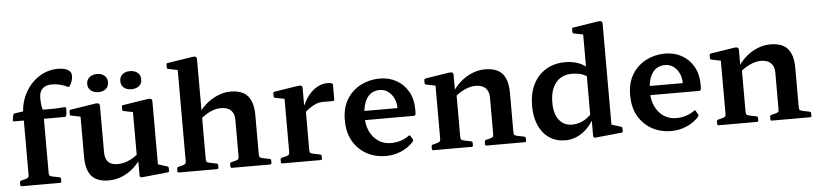

<svg xmlns="http://www.w3.org/2000/svg" viewBox="-45 -1012 5436 1277"><g transform="rotate(-5 2673.0 -373.5)"><path d="M109 -475Q109 -533 129 -584Q149 -635 184 -674Q219 -713 265 -735Q311 -757 363 -757Q407 -757 430.5 -743Q454 -729 454 -704Q454 -682 447.5 -665Q441 -648 433 -636Q429 -628 420 -632Q396 -644 370 -650.5Q344 -657 314 -657Q274 -657 252.5 -636Q231 -615 231 -575Q231 -543 234 -524.5Q237 -506 243 -486V0H109ZM44 -434Q35 -434 36 -444L42 -476Q44 -486 54 -487L110 -495H318L387 -499Q396 -500 396 -489Q397 -478 396.5 -466.5Q396 -455 393 -444Q390 -434 381 -434ZM58 0Q48 0 48 -10V-26Q48 -36 58 -38L86 -45Q102 -50 105.5 -55Q109 -60 109 -75V-180H243V-76Q243 -60 246.5 -55.5Q250 -51 265 -47L313 -37Q322 -35 322 -25V-9Q322 0 312 0Z M972 -162V-38L953 -72L1033 -47Q1042 -44 1042 -34V-17Q1042 -8 1032 -7L864 10Q854 12 849 8.5Q844 5 844 -4V-121L837 -133V-162ZM637 12Q560 12 523.5 -29.5Q487 -71 487 -160V-313H622V-177Q622 -91 705 -91Q781 -91 853 -155L865 -128Q843 -90 808.5 -58Q774 -26 730.5 -7Q687 12 637 12ZM837 -162V-313H972V-162ZM487 -313V-462L506 -423L426 -439Q417 -440 417 -450V-469Q417 -479 427 -479L593 -505Q608 -507 615 -503Q622 -499 622 -485V-313ZM837 -313V-462L856 -423L776 -439Q767 -440 767 -450V-469Q767 -479 777 -479L943 -505Q958 -507 965 -503Q972 -499 972 -485V-313ZM620 -579Q590 -579 570 -595Q550 -611 550 -639Q550 -667 570 -683.5Q590 -700 620 -700Q651 -700 670 -683.5Q689 -667 689 -639Q689 -611 670 -595Q651 -579 620 -579ZM840 -579Q809 -579 790 -595Q771 -611 771 -639Q771 -667 790 -683.5Q809 -700 840 -700Q872 -700 891.5 -683.5Q911 -667 911 -639Q911 -611 891.5 -595Q872 -579 840 -579Z M1158 0V-567H1292V0ZM1511 -316Q1511 -358 1488.5 -380Q1466 -402 1422 -402Q1388 -402 1352 -386Q1316 -370 1282 -340L1269 -365Q1292 -406 1328.5 -438Q1365 -470 1408.5 -488Q1452 -506 1495 -506Q1573 -506 1609.5 -464Q1646 -422 1646 -335V0H1511ZM1106 0Q1097 0 1097 -10V-26Q1097 -36 1107 -38L1135 -45Q1151 -50 1154.5 -55Q1158 -60 1158 -75V-180H1292V-76Q1292 -60 1295.5 -55.5Q1299 -51 1314 -47L1362 -37Q1371 -35 1371 -25V-9Q1371 0 1361 0ZM1158 -566V-715L1176 -676L1096 -692Q1087 -693 1087 -703V-722Q1087 -732 1097 -732L1263 -758Q1279 -760 1285.5 -756Q1292 -752 1292 -739V-566ZM1460 0Q1451 0 1451 -10V-26Q1451 -36 1460 -38L1488 -45Q1505 -50 1508 -55Q1511 -60 1511 -75V-180H1646V-76Q1646 -60 1649.5 -55.5Q1653 -51 1668 -47L1716 -37Q1725 -35 1725 -25V-9Q1725 0 1715 0Z M1849 0V-313H1983V0ZM2178 -393Q2178 -384 2168 -384H2104Q2090 -384 2078.5 -382Q2067 -380 2055 -375Q2031 -365 2009 -349.5Q1987 -334 1971 -315L1970 -350Q1979 -381 1995.5 -409Q2012 -437 2035 -459Q2058 -481 2085 -493.5Q2112 -506 2141 -506Q2178 -506 2178 -492ZM1797 0Q1788 0 1788 -10V-26Q1788 -36 1798 -38L1826 -45Q1842 -50 1845.5 -55Q1849 -60 1849 -75V-180H1983V-76Q1983 -60 1986.5 -55.5Q1990 -51 2005 -47L2053 -37Q2062 -35 2062 -25V-9Q2062 0 2052 0ZM1849 -313V-462L1867 -423L1787 -439Q1778 -440 1778 -450V-469Q1778 -478 1788 -480L1946 -505Q1961 -507 1968 -503Q1975 -499 1975 -485V-379L1983 -362V-313Z M2487 11Q2419 11 2362 -19.5Q2305 -50 2270.5 -108Q2236 -166 2236 -250Q2236 -334 2271.5 -390.5Q2307 -447 2365 -476.5Q2423 -506 2491 -506Q2553 -506 2602 -478.5Q2651 -451 2680 -400.5Q2709 -350 2709 -282Q2709 -275 2709 -266.5Q2709 -258 2708 -249Q2705 -239 2696 -239H2356V-300H2617L2592 -282Q2592 -287 2592 -291Q2592 -295 2592 -299Q2592 -336 2578 -365.5Q2564 -395 2539.5 -412.5Q2515 -430 2484 -430Q2429 -430 2399 -386Q2369 -342 2369 -258Q2369 -205 2389 -163Q2409 -121 2445 -96.5Q2481 -72 2528 -72Q2598 -72 2650 -110Q2658 -116 2662 -107L2675 -85Q2679 -78 2674 -69Q2640 -31 2591 -10Q2542 11 2487 11Z M3211 -316Q3211 -358 3188 -380Q3165 -402 3122 -402Q3088 -402 3051 -385.5Q3014 -369 2981 -340L2968 -365Q2992 -407 3027.5 -438.5Q3063 -470 3106 -488Q3149 -506 3194 -506Q3273 -506 3309.5 -464Q3346 -422 3346 -335V0H3211ZM2857 0V-313H2991V0ZM2805 0Q2796 0 2796 -10V-26Q2796 -36 2806 -38L2834 -45Q2850 -50 2853.5 -55Q2857 -60 2857 -75V-180H2991V-76Q2991 -60 2994.5 -55.5Q2998 -51 3013 -47L3061 -37Q3070 -35 3070 -25V-9Q3070 0 3060 0ZM3160 0Q3151 0 3151 -10V-26Q3151 -36 3160 -38L3188 -45Q3205 -50 3208 -55Q3211 -60 3211 -75V-180H3346V-76Q3346 -60 3349.5 -55.5Q3353 -51 3368 -47L3416 -37Q3425 -35 3425 -25V-9Q3425 0 3415 0ZM2857 -313V-462L2875 -423L2795 -439Q2786 -440 2786 -450V-469Q2786 -478 2796 -480L2954 -505Q2969 -507 2976 -503Q2983 -499 2983 -485V-379L2991 -362V-313Z M3865 -162V-593H4000V-162ZM3888 -383Q3867 -404 3837.5 -415Q3808 -426 3767 -426Q3698 -426 3659.5 -378.5Q3621 -331 3621 -246Q3621 -172 3653 -130.5Q3685 -89 3741 -89Q3777 -89 3811 -105.5Q3845 -122 3874 -153L3885 -129Q3855 -65 3801.5 -27Q3748 11 3687 11Q3626 11 3580.5 -19Q3535 -49 3510 -104.5Q3485 -160 3485 -235Q3485 -319 3515 -379.5Q3545 -440 3600.5 -473.5Q3656 -507 3730 -507Q3791 -507 3837.5 -483.5Q3884 -460 3921 -412ZM3865 -566V-715L3884 -676L3804 -692Q3795 -693 3795 -703V-722Q3795 -732 3805 -732L3971 -758Q3987 -760 3993.5 -756Q4000 -752 4000 -739V-566ZM4000 -162V-38L3981 -72L4062 -47Q4071 -44 4071 -34V-17Q4071 -8 4061 -7L3892 10Q3882 12 3877 8.5Q3872 5 3872 -4V-121L3865 -133V-162Z M4392 11Q4324 11 4267 -19.5Q4210 -50 4175.5 -108Q4141 -166 4141 -250Q4141 -334 4176.5 -390.5Q4212 -447 4270 -476.5Q4328 -506 4396 -506Q4458 -506 4507 -478.5Q4556 -451 4585 -400.5Q4614 -350 4614 -282Q4614 -275 4614 -266.5Q4614 -258 4613 -249Q4610 -239 4601 -239H4261V-300H4522L4497 -282Q4497 -287 4497 -291Q4497 -295 4497 -299Q4497 -336 4483 -365.5Q4469 -395 4444.5 -412.5Q4420 -430 4389 -430Q4334 -430 4304 -386Q4274 -342 4274 -258Q4274 -205 4294 -163Q4314 -121 4350 -96.5Q4386 -72 4433 -72Q4503 -72 4555 -110Q4563 -116 4567 -107L4580 -85Q4584 -78 4579 -69Q4545 -31 4496 -10Q4447 11 4392 11Z M5116 -316Q5116 -358 5093 -380Q5070 -402 5027 -402Q4993 -402 4956 -385.5Q4919 -369 4886 -340L4873 -365Q4897 -407 4932.5 -438.5Q4968 -470 5011 -488Q5054 -506 5099 -506Q5178 -506 5214.5 -464Q5251 -422 5251 -335V0H5116ZM4762 0V-313H4896V0ZM4710 0Q4701 0 4701 -10V-26Q4701 -36 4711 -38L4739 -45Q4755 -50 4758.5 -55Q4762 -60 4762 -75V-180H4896V-76Q4896 -60 4899.5 -55.5Q4903 -51 4918 -47L4966 -37Q4975 -35 4975 -25V-9Q4975 0 4965 0ZM5065 0Q5056 0 5056 -10V-26Q5056 -36 5065 -38L5093 -45Q5110 -50 5113 -55Q5116 -60 5116 -75V-180H5251V-76Q5251 -60 5254.5 -55.5Q5258 -51 5273 -47L5321 -37Q5330 -35 5330 -25V-9Q5330 0 5320 0ZM4762 -313V-462L4780 -423L4700 -439Q4691 -440 4691 -450V-469Q4691 -478 4701 -480L4859 -505Q4874 -507 4881 -503Q4888 -499 4888 -485V-379L4896 -362V-313Z"/></g></svg>

Font: Hahmlet SemiBold
Style: Regular
Weight: 600
Version: Version 1.002